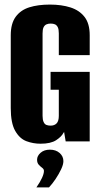

<svg xmlns="http://www.w3.org/2000/svg" viewBox="-20 -618 437 839"><path d="M157 10Q125 10 95.5 -1Q66 -12 46.5 -46Q27 -80 27 -146V-464Q27 -515 48.5 -544.5Q70 -574 108 -586Q146 -598 198 -598Q249 -598 288 -585.5Q327 -573 349.5 -544Q372 -515 372 -464V-377H237V-472Q237 -490 232.5 -499Q228 -508 220.5 -511.5Q213 -515 201 -515Q191 -515 183 -511.5Q175 -508 170.5 -499Q166 -490 166 -472V-112Q166 -95 170.5 -85Q175 -75 183 -72Q191 -69 201 -69Q218 -69 227.5 -79Q237 -89 237 -112V-226H201V-304H372V0H267L260 -42Q260 -41 259 -39.5Q258 -38 257 -37Q249 -21 225.5 -5.5Q202 10 157 10ZM139 201Q155 178 163.5 159.5Q172 141 172 129Q172 121 164.5 115.5Q157 110 149.5 102Q142 94 142 80Q142 63 157.5 49.5Q173 36 198 36Q224 36 240.5 50.5Q257 65 257 86Q257 101 247 122Q237 143 223 164Q209 185 194 201Z"/></svg>

Font: Alumni Sans Thin ExtraBold
Style: Regular
Weight: 800
Version: Version 1.018